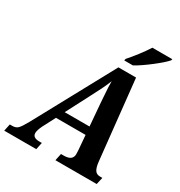

<svg xmlns="http://www.w3.org/2000/svg" viewBox="-254 -1078 1151 1225"><g transform="rotate(30 321.0 -465.5)"><path d="M650 -52 638 0H334L345 -52H366Q430 -52 430 -100L429 -127L420 -236H202L154 -144Q136 -107 136 -87Q136 -69 148.5 -60.5Q161 -52 186 -52H204L193 0H-43L-32 -52H-13Q12 -52 27 -66.5Q42 -81 69 -130L386 -714H516L578 -130Q582 -91 594 -71.5Q606 -52 632 -52ZM415 -295 401 -465 398 -507Q392 -585 393 -616Q380 -583 363.5 -549.5Q347 -516 325 -474L232 -295ZM399 -784Q425 -813 457 -854.5Q489 -896 511 -931H658L655 -921Q631 -893 569 -845Q507 -797 460 -771H396Z"/></g></svg>

Font: Noto Serif Narrow
Style: Bold Italic
Weight: 700
Width: 4
Italic angle: -12°
Designer: Monotype Design Team
Foundry: Monotype Imaging Inc.
Version: Version 1.001